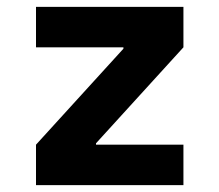

<svg xmlns="http://www.w3.org/2000/svg" viewBox="-20 -540 640 560"><path d="M85 0V-118L340 -398V-402H85V-520H515V-402L260 -122V-118H515V0Z"/></svg>

Font: M PLUS Code Latin Expanded
Style: Bold
Weight: 700
Width: 7
Designer: Coji Morishita
Foundry: UNDERFOREST DESIGN
Version: Version 1.002; ttfautohint (v1.8.3)